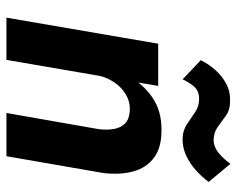

<svg xmlns="http://www.w3.org/2000/svg" viewBox="-88 -630 719 582"><g transform="rotate(90 271.0 -339.5)"><path d="M241 -460H113L34 0H162ZM372 -280 323 0H454L505 -294Q511 -345 500 -385Q489 -425 457.5 -448Q426 -471 372 -470Q317 -470 277 -443Q237 -416 212 -372Q187 -328 177 -277L210 -281Q216 -306 230.5 -327.5Q245 -349 267 -362Q289 -375 316 -374Q343 -372 355.5 -359Q368 -346 371.5 -325.5Q375 -305 372 -280ZM163 -589 221 -534Q227 -548 240 -565.5Q253 -583 278 -584Q301 -585 319.5 -572.5Q338 -560 356.5 -547.5Q375 -535 399 -534Q427 -533 452.5 -545Q478 -557 498.5 -576Q519 -595 532 -613L477 -679Q463 -659 445 -644Q427 -629 407 -628Q383 -628 366 -640Q349 -652 331.5 -665Q314 -678 286 -678Q258 -679 234 -666Q210 -653 192 -632.5Q174 -612 163 -589Z"/></g></svg>

Font: Jost SemiBold
Style: Italic
Weight: 600
Italic angle: -5°
Version: Version 3.710